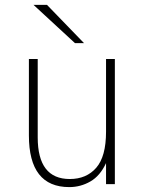

<svg xmlns="http://www.w3.org/2000/svg" viewBox="-20 -752 592 784"><path d="M413 -86Q389 -34 349 -11Q309 12 263 12Q98 12 98 -199V-511H134V-191Q134 -21 265 -21Q333 -21 373 -67Q413 -113 413 -214V-511H449V0H413ZM117 -732H172L323 -576H286Z"/></svg>

Font: Overpass Thin
Style: Regular
Weight: 100
Designer: Delve Withrington, Thomas Jockin
Foundry: Delve Fonts
Version: Version 3.000;DELV;Overpass